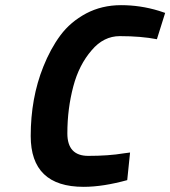

<svg xmlns="http://www.w3.org/2000/svg" viewBox="-20 -712 660 744"><path d="M304 12C355 12 411 3 473 -14C473 -14 484 -121 484 -121C484 -121 461 -118 461 -118C461 -118 461 -118 461 -118C420 -111 373 -108 322 -108C322 -108 322 -108 322 -108C268 -108 241 -137 241 -195C241 -195 241 -195 241 -195C241 -260 249 -320 264 -377C279 -434 303 -480 335 -517C366 -554 403 -572 444 -572C444 -572 444 -572 444 -572C499 -572 547 -568 588 -560C588 -560 620 -662 620 -662C620 -662 596 -670 596 -670C596 -670 596 -670 596 -670C547 -685 498 -692 449 -692C449 -692 449 -692 449 -692C399 -692 354 -681 314 -660C273 -638 240 -610 214 -575C188 -540 166 -499 148 -454C148 -454 148 -454 148 -454C115 -372 99 -282 99 -185C99 -185 99 -185 99 -185C99 -54 167 12 304 12C304 12 304 12 304 12Z"/></svg>

Font: My Font
Style: Bold Italic
Weight: 500
Version: Version 0.001